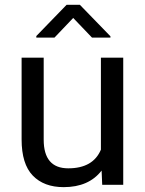

<svg xmlns="http://www.w3.org/2000/svg" viewBox="-20 -768 603 798"><path d="M69.8 -528.3H161.6V-187.5Q161.6 -68.4 263.7 -68.4Q366.7 -68.4 399.4 -146V-528.3H492.2V0H404.8L402.3 -59.1Q349.1 9.8 244.6 9.8Q162.6 9.8 116.2 -38.3Q69.8 -86.4 69.8 -188.5ZM130.9 -618.2 256.8 -748H312L439 -617.2V-611.8H362.3L284.2 -693.4L206.5 -611.8H130.9Z"/></svg>

Font: Bert Sans Medium
Style: Regular
Weight: 500
Designer: Christian Robertson, Adam Twardoch, & Cristiano Sobral
Foundry: Google
Version: Version 12.135;January 10, 2020;FontCreator 12.0.0.2547 64-b